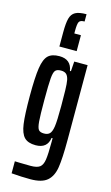

<svg xmlns="http://www.w3.org/2000/svg" viewBox="-147 -840 632 1095"><g transform="rotate(15 169.0 -293.0)"><path d="M42 198V127Q60 127 72 128L135 129Q173 129 189.5 116.5Q206 104 211 71.5Q216 39 216 -34V-56H210Q201 8 132 8Q87 8 65 -14.5Q43 -37 35.5 -91Q28 -145 28 -254Q28 -366 36.5 -421Q45 -476 67 -497Q89 -518 133 -518Q202 -518 212 -452H218L222 -510H301V-69Q301 40 292.5 94.5Q284 149 252.5 176Q221 203 154 203Q102 203 42 198ZM211 -124Q216 -157 216 -246Q216 -297 215 -338Q214 -379 210 -399Q205 -422 194 -431.5Q183 -441 163 -441Q139 -441 129.5 -429.5Q120 -418 117 -382Q114 -346 114 -255Q114 -164 117 -128Q120 -92 129 -80.5Q138 -69 161 -69Q183 -69 194.5 -80.5Q206 -92 211 -124ZM220 -789V-746Q194 -746 187.5 -733Q181 -720 181 -680V-665H220V-571H118V-654Q118 -709 125.5 -737Q133 -765 154.5 -777Q176 -789 220 -789Z"/></g></svg>

Font: Saira Ultra Condensed SemiBold
Style: Regular
Weight: 600
Width: 1
Designer: Hector Gatti with collaboration of the Omnibus-Type team
Foundry: Omnibus-Type
Version: Version 1.001; ttfautohint (v1.8)